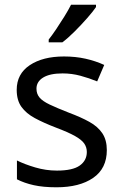

<svg xmlns="http://www.w3.org/2000/svg" viewBox="-20 -786 519 816"><path d="M434 -148Q434 -70 376 -30Q318 10 220 10Q164 10 123.5 1Q83 -8 52 -24V-104Q84 -88 129.5 -74.5Q175 -61 222 -61Q289 -61 319 -82.5Q349 -104 349 -140Q349 -160 338 -176Q327 -192 298.5 -208Q270 -224 217 -244Q165 -264 128 -284Q91 -304 71 -332Q51 -360 51 -404Q51 -472 106.5 -509Q162 -546 252 -546Q301 -546 343.5 -536.5Q386 -527 423 -510L393 -440Q359 -454 322 -464Q285 -474 246 -474Q192 -474 163.5 -456.5Q135 -439 135 -409Q135 -387 148 -371.5Q161 -356 191.5 -341.5Q222 -327 273 -307Q324 -288 360 -268Q396 -248 415 -219.5Q434 -191 434 -148ZM388 -756Q376 -738 351 -709.5Q326 -681 297.5 -652.5Q269 -624 245 -606H187V-618Q202 -637 219.5 -663Q237 -689 254 -716.5Q271 -744 282 -766H388Z"/></svg>

Font: Noto Sans Lao
Style: Regular
Weight: 400
Designer: Monotype Design Team
Foundry: Monotype Imaging Inc.
Version: Version 2.003; ttfautohint (v1.8.4.7-5d5b)